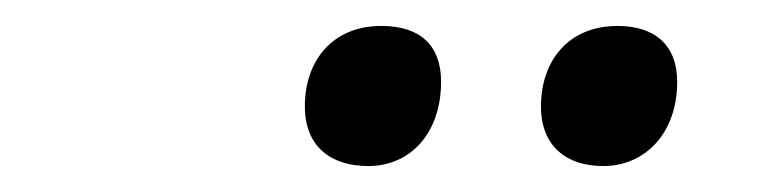

<svg xmlns="http://www.w3.org/2000/svg" viewBox="-20 -756 594 148"><path d="M445 -628C477 -628 502 -653 502 -693C502 -721 485 -736 456 -736C418 -736 397 -709 397 -674C397 -643 417 -628 445 -628ZM264 -628C296 -628 320 -653 320 -693C320 -721 304 -736 274 -736C236 -736 215 -709 215 -674C215 -643 235 -628 264 -628Z"/></svg>

Font: Noto Sans Medium
Style: Italic
Weight: 500
Italic angle: -12°
Designer: Monotype Design Team
Foundry: Monotype Imaging Inc.
Version: Version 2.013